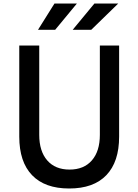

<svg xmlns="http://www.w3.org/2000/svg" viewBox="-20 -1060 790 1096"><path d="M204 -800V-290Q204 -197 249.5 -144.5Q295 -92 377 -92Q459 -92 504.5 -144.5Q550 -197 550 -290V-800H660V-280Q660 -136 587 -60Q514 16 375 16Q236 16 163 -60Q90 -136 90 -280V-800ZM291 -1040H419L295 -890H197ZM519 -1040H655L501 -890H395Z"/></svg>

Font: Martian Mono Custom sWd Rg
Style: Regular
Weight: 400
Width: 6
Monospace: yes
Designer: Alex Havermale
Foundry: Evil Martians
Version: Version 1.000